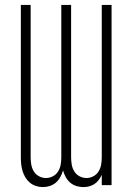

<svg xmlns="http://www.w3.org/2000/svg" viewBox="-20 -755 540 783"><path d="M155 8Q140 8 126.5 3.5Q113 -1 102 -10Q91 -19 83.5 -31.5Q76 -44 72 -57.5Q68 -71 66.5 -85Q65 -99 65 -114V-735H105V-114Q105 -99 107.5 -84Q110 -69 118 -56Q126 -43 139.5 -36Q153 -29 167 -29Q182 -29 195.5 -36Q209 -43 217 -56Q225 -69 227.5 -84Q230 -99 230 -114V-735H270V-114Q270 -99 272.5 -84Q275 -69 283 -56Q291 -43 304.5 -36Q318 -29 333 -29Q347 -29 360.5 -36Q374 -43 382 -56Q390 -69 392.5 -84Q395 -99 395 -114V-735H435V0H395V-42Q390 -31 382.5 -21Q375 -11 365 -4.5Q355 2 343.5 5Q332 8 320 8Q305 8 291 3.5Q277 -1 266 -10.5Q255 -20 248 -33Q241 -46 237 -60Q233 -46 226 -33Q219 -20 208 -10.5Q197 -1 183 3.5Q169 8 155 8Z"/></svg>

Font: Iosevka Curly Extralight
Style: Regular
Weight: 200
Monospace: yes
Designer: Belleve Invis
Foundry: Belleve Invis
Version: Version 22.1.2; ttfautohint (v1.8.4)